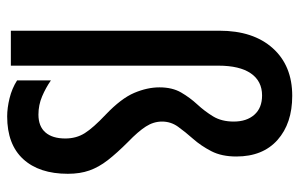

<svg xmlns="http://www.w3.org/2000/svg" viewBox="-166 -638 815 522"><g transform="rotate(90 241.0 -377.5)"><path d="M406 -613Q406 -573 391.5 -545Q377 -517 358 -495.5Q339 -474 325 -454.5Q311 -435 311 -411Q311 -388 324.5 -367Q338 -346 366 -319Q397 -288 416 -263.5Q435 -239 444 -213.5Q453 -188 453 -155Q453 -77 413 -33.5Q373 10 297 10Q274 10 247.5 3.5Q221 -3 199 -17V-109Q219 -95 242.5 -85Q266 -75 292 -75Q324 -75 340.5 -94Q357 -113 357 -148Q357 -178 342.5 -201Q328 -224 292 -258Q248 -300 233 -335.5Q218 -371 218 -404Q218 -439 232 -463Q246 -487 264.5 -507Q283 -527 297 -550Q311 -573 311 -606Q311 -641 292.5 -662Q274 -683 240 -683Q201 -683 180 -652.5Q159 -622 159 -564V0H64V-567Q64 -659 111.5 -712Q159 -765 241 -765Q316 -765 361 -725Q406 -685 406 -613Z"/></g></svg>

Font: Noto Sans Gurmukhi ExtraCondensed Medium
Style: Regular
Weight: 500
Width: 2
Designer: Jelle Bosma - Monotype Design Team
Foundry: Monotype Imaging Inc.
Version: Version 2.004; ttfautohint (v1.8.4.7-5d5b)